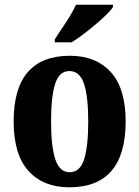

<svg xmlns="http://www.w3.org/2000/svg" viewBox="-20 -786 592 816"><path d="M274 10Q164 10 101 -59.5Q38 -129 38 -270Q38 -411 98.5 -480Q159 -549 277 -549Q387 -549 450.5 -480Q514 -411 514 -270Q514 10 274 10ZM276 -54Q320 -54 337.5 -109Q355 -164 355 -270Q355 -376 337 -430Q319 -484 275 -484Q232 -484 214.5 -430Q197 -376 197 -270Q197 -164 215 -109Q233 -54 276 -54ZM213 -619Q226 -640 243.5 -665.5Q261 -691 277 -717.5Q293 -744 303 -766H460V-756Q452 -743 432 -723.5Q412 -704 386 -682Q360 -660 333.5 -640Q307 -620 284 -606H213Z"/></svg>

Font: Noto Serif Thai Condensed ExtraBold
Style: Regular
Weight: 800
Width: 3
Designer: Monotype Design Team
Foundry: Monotype Imaging Inc.
Version: Version 2.002; ttfautohint (v1.8.4.7-5d5b)